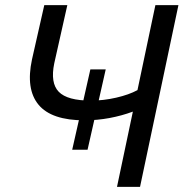

<svg xmlns="http://www.w3.org/2000/svg" viewBox="-20 -730 717 750"><path d="M587 -710H677L527 0H437L499 -294Q456 -278 408 -269Q360 -260 310 -260Q181 -260 130.5 -321Q80 -382 105 -498L153 -710H243L192 -483Q176 -406 209.5 -371.5Q243 -337 335 -337Q384 -337 434 -348.5Q484 -360 517 -378ZM262 -145 333 -459H393L322 -145Z"/></svg>

Font: Raleway Medium
Style: Italic
Weight: 500
Italic angle: -12°
Designer: Matt McInerney, Pablo Impallari, Rodrigo Fuenzalida
Foundry: Matt McInerney, Pablo Impallari, Rodrigo Fuenzalida
Version: Version 4.026